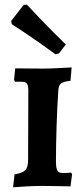

<svg xmlns="http://www.w3.org/2000/svg" viewBox="-20 -794 360 820"><path d="M217 -562 232 -566 261 -604C179 -683 95 -774 95 -774L81 -773L28 -705L30 -691C30 -691 124 -631 217 -562ZM36 6C36 6 108 0 155 0C192 0 281 2 281 2L288 -51L283 -57C283 -57 268 -55 250 -55C225 -55 219 -65 219 -108C219 -195 223 -319 229 -407C231 -436 239 -444 281 -449L286 -506C286 -506 200 -501 164 -501C124 -501 72 -502 45 -502L40 -453L44 -445H71C95 -445 101 -437 101 -405L100 -114C100 -70 90 -58 42 -49Z"/></svg>

Font: Alegreya SC
Style: Bold
Weight: 700
Designer: Juan Pablo del Peral
Foundry: Huerta Tipografica
Version: Version 2.007;PS 002.007;hotconv 1.0.88;makeotf.lib2.5.64775